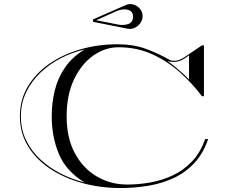

<svg xmlns="http://www.w3.org/2000/svg" viewBox="-20 -935 1146 965"><path d="M619.9 -791 447.5 -825.4V-837.4L611.9 -909.4Q631.9 -918.2 651.5 -912Q671.1 -905.8 683.9 -890.2Q696.7 -874.6 696.7 -855Q696.7 -835.4 685.7 -819.4Q674.7 -803.4 657.3 -795.2Q639.9 -787 619.9 -791ZM571.9 -811.8Q601.1 -806.2 624.9 -814.4Q648.7 -822.6 648.7 -851.8Q648.7 -871.4 635.7 -880Q622.7 -888.6 603.1 -887.8Q583.5 -887 563.9 -878.2L463.5 -833.4ZM995 -707H1005V-451.5H995Q948.5 -513.5 886.2 -569.8Q824 -626 746.2 -661.8Q668.5 -697.5 575.5 -697.5Q508.5 -697.5 449 -655.8Q389.5 -614 352.2 -536.2Q315 -458.5 315 -350Q315 -241.5 356.2 -165Q397.5 -88.5 466.8 -48Q536 -7.5 620 -7.5Q677 -7.5 736 -18Q795 -28.5 848.8 -53.8Q902.5 -79 945 -123.5Q987.5 -168 1011 -236H1026Q1001.5 -163.5 957 -115.8Q912.5 -68 853.5 -40.5Q794.5 -13 726 -1.5Q657.5 10 585 10Q484.5 10 393.5 -15Q302.5 -40 232 -86.8Q161.5 -133.5 120.8 -200.2Q80 -267 80 -350Q80 -433.5 119.8 -500.2Q159.5 -567 228.2 -614.5Q297 -662 385.2 -687.2Q473.5 -712.5 570 -712.5Q649.5 -712.5 711.8 -690Q774 -667.5 833.5 -633.5Q842.5 -628.5 862.5 -629.8Q882.5 -631 908.5 -648.5ZM240 -350Q240 -418.5 255.5 -481.2Q271 -544 307 -596.2Q343 -648.5 405 -686Q344.5 -672.5 287.2 -643.2Q230 -614 184.2 -570.8Q138.5 -527.5 111.8 -472Q85 -416.5 85 -350Q85 -283.5 111.8 -229Q138.5 -174.5 184 -132.8Q229.5 -91 286.8 -62Q344 -33 405 -18Q312 -74.5 276 -161Q240 -247.5 240 -350ZM821.5 -628Q838.5 -617 859 -600.2Q879.5 -583.5 898.5 -566.2Q917.5 -549 930 -535.5V-657Q895 -629 869.5 -625.2Q844 -621.5 821.5 -628Z"/></svg>

Font: Engraving Unshaded CC
Style: Bold
Weight: 700
Designer: indestructible type*
Foundry: Cowboy Collective
Version: Version 1.000